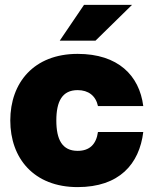

<svg xmlns="http://www.w3.org/2000/svg" viewBox="-20 -752 617 784"><path d="M297 12C467 12 549 -82 565 -213H380C373 -163 346 -136 297 -136C234 -136 210 -182 210 -260C210 -338 234 -384 297 -384C341 -384 371 -361 380 -319H565C549 -444 462 -532 297 -532C118 -532 22 -414 22 -260C22 -106 118 12 297 12ZM224 -586H370L519 -732H323Z"/></svg>

Font: Aspekta 900
Style: Regular
Weight: 900
Designer: Ivo Dolenc
Version: Version 2.000